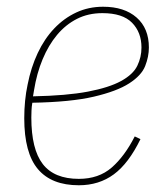

<svg xmlns="http://www.w3.org/2000/svg" viewBox="-20 -538 496 570"><path d="M214 12Q133 12 92.5 -36Q52 -84 52 -187Q52 -213 54.5 -238.5Q57 -264 62 -287Q72 -338 92 -380.5Q112 -423 141 -453.5Q170 -484 206.5 -501Q243 -518 286 -518Q349 -518 385.5 -486Q422 -454 422 -397Q422 -370 411 -342Q400 -314 363.5 -290.5Q327 -267 258.5 -251Q190 -235 76 -233Q74 -222 73.5 -209.5Q73 -197 73 -189Q73 -95 107 -51Q141 -7 214 -7Q273 -7 311.5 -40.5Q350 -74 380 -133L397 -125Q362 -53 318 -20.5Q274 12 214 12ZM284 -499Q242 -499 208.5 -482Q175 -465 149.5 -434.5Q124 -404 106.5 -362Q89 -320 81 -270L78 -252Q178 -254 241 -266Q304 -278 339.5 -297.5Q375 -317 387.5 -342.5Q400 -368 400 -397Q400 -442 372 -470.5Q344 -499 284 -499Z"/></svg>

Font: IBM Plex Sans Cond Thin
Style: Italic
Weight: 100
Width: 3
Italic angle: -11°
Designer: Mike Abbink, Paul van der Laan, Pieter van Rosmalen
Foundry: Bold Monday
Version: Version 1.3